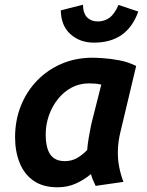

<svg xmlns="http://www.w3.org/2000/svg" viewBox="-20 -781 624 815"><path d="M224 14Q163 14 123 -13.5Q83 -41 63.5 -89.5Q44 -138 44 -198Q44 -270 68.5 -331.5Q93 -393 137.5 -439Q182 -485 242 -510.5Q302 -536 372 -536Q387 -536 418 -534Q449 -532 486.5 -525Q524 -518 558 -501L491 -220Q482 -183 480.5 -146Q479 -109 485.5 -74.5Q492 -40 504 -9L386 8Q380 -4 375 -16Q370 -28 366 -42Q336 -17 301 -1.5Q266 14 224 14ZM255 -97Q282 -97 304 -108.5Q326 -120 350 -144Q352 -169 357 -198.5Q362 -228 367 -252L410 -422Q396 -425 384 -426Q372 -427 357 -427Q317 -427 283.5 -409Q250 -391 225.5 -360Q201 -329 187.5 -290.5Q174 -252 174 -210Q174 -173 182.5 -147.5Q191 -122 209 -109.5Q227 -97 255 -97ZM379 -600Q319 -600 279 -636Q239 -672 238 -737L332 -761Q333 -724 350 -707Q367 -690 395 -690Q423 -690 444.5 -705.5Q466 -721 483 -760L567 -732Q543 -665 496 -632.5Q449 -600 379 -600Z"/></svg>

Font: Ubuntu Sans
Style: Bold Italic
Weight: 700
Italic angle: -13.5°
Designer: Dalton Maag Ltd
Foundry: Dalton Maag Ltd
Version: Version 1.006